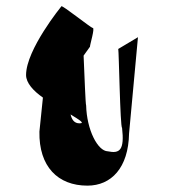

<svg xmlns="http://www.w3.org/2000/svg" viewBox="-20 -878 608 604"><path d="M62 -642C62 -617 85 -592 115 -571C109 -512 104 -464 104 -464C102 -354 162 -294 255 -294C330 -294 384 -350 386 -458L414 -761L352 -724C354 -719 358 -476 364 -476C372 -406 357 -394 319 -402C287 -403 253 -470 251 -546C249 -550 246 -634 243 -703L263 -731C263 -738 279 -790 272 -790C266 -790 173 -865 173 -858C173 -858 62 -722 62 -642ZM202 -518C231 -500 248 -490 230 -490C214 -490 206 -501 202 -518Z"/></svg>

Font: Ampere
Style: SuCnd
Weight: 400
Version: Version 1